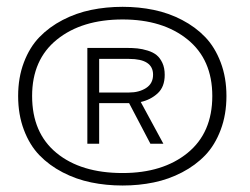

<svg xmlns="http://www.w3.org/2000/svg" viewBox="-20 -728 750 577"><path d="M348.5 -170.5Q299 -170.5 254 -179.8Q209 -189 168.5 -210Q128 -231 98.5 -261.5Q69 -292 51.8 -337.8Q34.5 -383.5 34.5 -439.5Q34.5 -495 51.8 -540.5Q69 -586 98.5 -616.5Q128 -647 168.5 -668Q209 -689 254 -698.2Q299 -707.5 348.5 -707.5Q397.5 -707.5 442.2 -698.2Q487 -689 527.2 -668Q567.5 -647 596.8 -616.5Q626 -586 643.2 -540.5Q660.5 -495 660.5 -439.5Q660.5 -383.5 643.2 -337.8Q626 -292 596.8 -261.5Q567.5 -231 527.2 -210Q487 -189 442.2 -179.8Q397.5 -170.5 348.5 -170.5ZM348.5 -208Q469.5 -208 543.8 -268.5Q618 -329 618 -439.5Q618 -549 543.8 -609.2Q469.5 -669.5 348.5 -669.5Q226 -669.5 151.2 -609.2Q76.5 -549 76.5 -439.5Q76.5 -328.5 150 -268.2Q223.5 -208 348.5 -208ZM242.5 -296V-584H359.5Q378.5 -584 393 -582.5Q407.5 -581 423.8 -576Q440 -571 450.5 -562.5Q461 -554 468 -539Q475 -524 475 -503Q475 -467 453.8 -447.5Q432.5 -428 403 -421.5L471 -296H432L368 -418H278V-296ZM278 -551V-450H368Q398 -450 419 -463.5Q440 -477 440 -503.5Q440 -551 368 -551Z"/></svg>

Font: League Mono UltraLight
Style: Regular
Weight: 200
Width: 6
Designer: Tyler Finck
Foundry: The League of Moveable Type / Tyler Finck
Version: Version 2.210